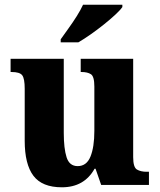

<svg xmlns="http://www.w3.org/2000/svg" viewBox="-20 -786 678 816"><path d="M243 10Q159 10 122 -39Q85 -88 85 -188V-409Q85 -452 74.5 -466Q64 -480 29 -480H25V-536H251V-222Q251 -155 263 -117.5Q275 -80 310 -80Q348 -80 364.5 -120.5Q381 -161 381 -230V-418Q381 -461 366.5 -470.5Q352 -480 326 -480H323V-536H546V-118Q546 -75 562 -65.5Q578 -56 603 -56H613V0H410L386 -69H382Q338 10 243 10ZM238 -619Q252 -639 270.5 -664.5Q289 -690 306 -717Q323 -744 333 -766H500V-756Q491 -743 470 -723.5Q449 -704 421.5 -682Q394 -660 365.5 -640Q337 -620 313 -606H238Z"/></svg>

Font: Noto Serif Ethiopic SemiCondensed ExtraBold
Style: Regular
Weight: 800
Width: 4
Designer: Monotype Design Team
Foundry: Monotype Imaging Inc.
Version: Version 2.102; ttfautohint (v1.8.4.7-5d5b)